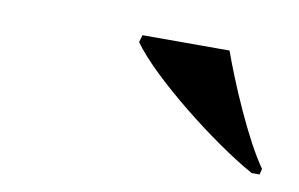

<svg xmlns="http://www.w3.org/2000/svg" viewBox="-34 -817 409 263"><g transform="rotate(10 170.0 -686.0)"><path d="M327 -606H338L340 -614C314 -651 283 -724 268 -766H147L144 -756C174 -713 269 -638 327 -606Z"/></g></svg>

Font: Noto Serif Display
Style: Bold Italic
Weight: 700
Italic angle: -12°
Designer: Monotype Design Team
Foundry: Monotype Imaging Inc.
Version: Version 2.009